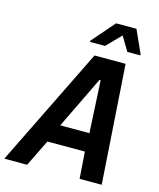

<svg xmlns="http://www.w3.org/2000/svg" viewBox="-165 -984 887 1074"><g transform="rotate(15 278.0 -446.5)"><path d="M-36 0 302 -688H482L528 0H400L389 -155H172L96 0ZM218 -261H387L371 -563H364ZM257 -755 258 -762 372 -893H490L549 -762V-755H474L425 -837L345 -755Z"/></g></svg>

Font: Saira SemiCondensed SemiBold
Style: Italic
Weight: 600
Width: 4
Italic angle: -12°
Designer: Hector Gatti with collaboration of the Omnibus-Type team
Foundry: Omnibus-Type
Version: Version 1.101